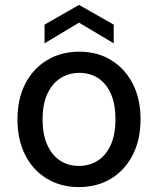

<svg xmlns="http://www.w3.org/2000/svg" viewBox="-20 -748 643 780"><path d="M300 12Q227 12 170 -22.5Q113 -57 82 -119Q51 -181 51 -263Q51 -346 82.5 -407.5Q114 -469 171 -503.5Q228 -538 302 -538Q376 -538 432 -503.5Q488 -469 519.5 -407.5Q551 -346 551 -263Q551 -181 519.5 -119Q488 -57 431.5 -22.5Q375 12 300 12ZM300 -74Q343 -74 376.5 -95Q410 -116 429.5 -158.5Q449 -201 449 -263Q449 -326 430 -368Q411 -410 378 -431Q345 -452 302 -452Q260 -452 226.5 -431Q193 -410 173 -368Q153 -326 153 -263Q153 -201 172.5 -158.5Q192 -116 225 -95Q258 -74 300 -74ZM161 -572V-648L301 -728L442 -648V-572L301 -656Z"/></svg>

Font: DM Sans 9pt Medium
Style: Regular
Weight: 500
Version: Version 4.004;gftools[0.9.30]